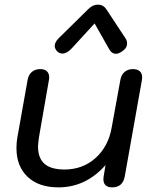

<svg xmlns="http://www.w3.org/2000/svg" viewBox="-20 -798 661 828"><path d="M51 -159Q51 -185 55 -206L99 -453Q103 -476 117.5 -488Q132 -500 154 -500Q173 -500 182.5 -490.5Q192 -481 192 -465Q192 -457 191 -453L148 -206Q144 -176 144 -166Q144 -116 172 -91.5Q200 -67 258 -67Q337 -67 392.5 -117Q448 -167 462 -250L499 -453Q503 -476 517.5 -488Q532 -500 553 -500Q572 -500 582.5 -491Q593 -482 593 -464Q593 -457 592 -453L518 -37Q509 10 464 10Q445 10 435.5 1Q426 -8 426 -25Q426 -33 427 -37L435 -86Q350 10 232 10Q147 10 99 -35.5Q51 -81 51 -159ZM216 -600Q216 -616 233 -633L361 -759Q380 -778 402 -778Q425 -778 438 -759L521 -633Q528 -623 528 -611Q528 -590 506 -576Q491 -566 480 -566Q461 -566 449 -589L388 -697L289 -589Q268 -567 249 -567Q238 -567 228 -575Q216 -587 216 -600Z"/></svg>

Font: Kodchasan Medium
Style: Italic
Weight: 500
Italic angle: -10°
Version: Version 1.000; ttfautohint (v1.6)